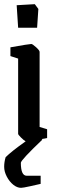

<svg xmlns="http://www.w3.org/2000/svg" viewBox="-20 -670 276 921"><path d="M67 -537 60 -645 147 -650 164 -627 158 -537ZM206 -8 180 -3 183 0Q80 98 80 111Q80 173 108 173H175V212Q158 216 124 223.5Q90 231 81 231Q62 231 43.5 216Q25 201 12.5 177Q0 153 0 130Q0 107 7 84Q35 56 103 8Q94 3 80.5 -10.5Q67 -24 67 -28V-389L30 -401V-443Q120 -459 130 -459Q136 -459 153 -443.5Q170 -428 170 -421V-61L206 -50Z"/></svg>

Font: Grenze Medium
Style: Regular
Weight: 500
Designer: Renata Polastri
Foundry: Omnibus-Type
Version: Version 1.002; ttfautohint (v1.8)